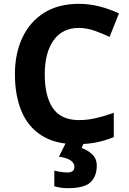

<svg xmlns="http://www.w3.org/2000/svg" viewBox="-20 -744 677 1004"><path d="M393 -598Q306 -598 260 -533Q214 -468 214 -355Q214 -241 256.5 -178.5Q299 -116 393 -116Q437 -116 480.5 -126Q524 -136 575 -154V-27Q528 -8 482 1Q436 10 379 10Q269 10 197.5 -35.5Q126 -81 92 -163.5Q58 -246 58 -356Q58 -464 97 -547Q136 -630 210.5 -677Q285 -724 393 -724Q446 -724 499.5 -710.5Q553 -697 602 -674L553 -551Q513 -570 472.5 -584Q432 -598 393 -598ZM486 122Q486 178 453.5 209Q421 240 335 240Q313 240 295.5 237Q278 234 264 230V148Q278 152 298.5 155Q319 158 334 158Q348 158 358.5 151.5Q369 145 369 128Q369 110 351 96Q333 82 288 75L326 0H420L407 30Q437 40 461.5 62.5Q486 85 486 122Z"/></svg>

Font: Noto Sans Adlam Unjoined
Style: Regular
Weight: 400
Designer: Mark Jamra, Neil Patel
Foundry: JamraPatel LLC
Version: Version 3.001